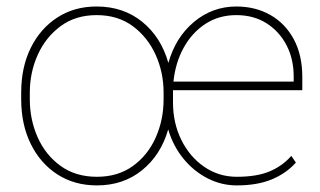

<svg xmlns="http://www.w3.org/2000/svg" viewBox="-20 -558 979 588"><path d="M44.9 -253.9V-274.4Q44.9 -352.1 74.2 -411.4Q103.5 -470.7 155.5 -504.4Q207.5 -538.1 275.9 -538.1Q357.9 -538.1 415.8 -491Q473.6 -443.8 495.6 -365.2Q517.6 -443.8 574.2 -491Q630.9 -538.1 703.6 -538.1Q762.2 -538.1 807.9 -512.2Q853.5 -486.3 879.6 -438Q905.8 -389.6 905.8 -322.3V-281.7H509.8Q509.8 -278.8 509.8 -275.4V-244.1Q509.8 -181.2 535.4 -129.4Q561 -77.6 605.5 -47.1Q649.9 -16.6 705.1 -16.6Q766.6 -16.6 805.9 -33.2Q845.2 -49.8 872.1 -80.6L886.2 -60.1Q856.4 -26.9 812 -8.5Q767.6 9.8 705.1 9.8Q658.2 9.8 616 -11.7Q573.7 -33.2 542 -71.8Q510.3 -110.4 495.1 -161.6Q472.7 -83.5 415.3 -36.9Q357.9 9.8 276.9 9.8Q208 9.8 155.8 -23.9Q103.5 -57.6 74.2 -117.2Q44.9 -176.8 44.9 -253.9ZM703.6 -511.7Q650.4 -511.7 609.1 -484.9Q567.9 -458 542.5 -411.9Q517.1 -365.7 511.2 -308.1H879.4V-324.2Q879.4 -377.4 857.4 -419.7Q835.4 -461.9 796.1 -486.8Q756.8 -511.7 703.6 -511.7ZM71.3 -274.4V-253.9Q71.3 -190.9 95.7 -136.7Q120.1 -82.5 166 -49.6Q211.9 -16.6 276.9 -16.6Q341.3 -16.6 387 -49.6Q432.6 -82.5 456.8 -136.7Q481 -190.9 481 -253.9V-274.4Q481 -336.4 456.5 -390.4Q432.1 -444.3 386.5 -478Q340.8 -511.7 275.9 -511.7Q211.4 -511.7 165.8 -478Q120.1 -444.3 95.7 -390.4Q71.3 -336.4 71.3 -274.4Z"/></svg>

Font: Vazirmatn RD Thin
Style: Regular
Weight: 100
Designer: Saber Rastikerdar
Foundry: Saber Rastikerdar
Version: Version 32.102